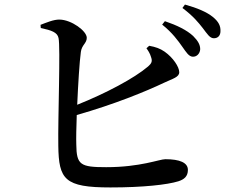

<svg xmlns="http://www.w3.org/2000/svg" viewBox="-20 -813 1040 843"><path d="M781 -607C798 -583 809 -565 826 -564C844 -563 858 -578 859 -597C859 -616 850 -633 828 -655C800 -681 757 -702 704 -720L692 -705C737 -669 762 -634 781 -607ZM870 -690C890 -664 901 -645 919 -645C937 -645 948 -657 948 -676C949 -699 940 -718 914 -739C888 -760 846 -778 792 -793L781 -778C830 -741 851 -714 870 -690ZM623 -601C629 -593 639 -578 643 -563C650 -544 646 -535 630 -521C569 -469 444 -403 319 -353C323 -444 329 -541 335 -585C339 -616 361 -623 361 -647C361 -677 294 -726 242 -727C216 -728 182 -713 158 -704L159 -690C206 -680 232 -671 237 -646C246 -608 234 -294 236 -173C238 -25 263 10 465 10C608 10 715 -2 763 -17C788 -25 805 -38 805 -67C805 -99 769 -114 706 -114C680 -114 597 -79 446 -79C333 -79 316 -89 315 -178C314 -205 315 -253 317 -308C482 -355 619 -411 701 -450C739 -468 767 -474 767 -496C767 -519 740 -560 703 -586C683 -600 663 -607 635 -612Z"/></svg>

Font: Noto Serif SC SemiBold
Style: Regular
Weight: 600
Designer: Ryoko NISHIZUKA 西塚涼子 (kana & ideographs); Frank Grießhammer (Latin, Greek & Cyrillic); Wenlong ZHANG 张文龙 (bopomofo); San
Foundry: Adobe
Version: Version 2.001;hotconv 1.1.0;makeotfexe 2.6.0